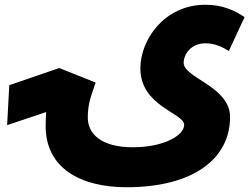

<svg xmlns="http://www.w3.org/2000/svg" viewBox="-20 -599 1059 807"><path d="M512 188C794 188 947 67 947 -107C947 -236 752 -271 752 -335C752 -371 783 -417 843 -417C881 -417 910 -404 942 -385L1008 -527C964 -557 913 -579 843 -579C671 -579 570 -432 570 -312C570 -151 754 -125 754 -74C754 -30 669 20 538 20C409 20 347 -34 349 -109C350 -154 356 -180 382 -252L229 -313L19 -241L10 -73L174 -128C173 -109 172 -92 172 -78C167 110 322 188 512 188Z"/></svg>

Font: Noto Sans Arabic UI SmCn Bk
Style: Regular
Weight: 900
Width: 4
Designer: Monotype Design Team, Nadine Chahine and Nizar Qandah
Foundry: Monotype Imaging Inc.
Version: Version 2.010